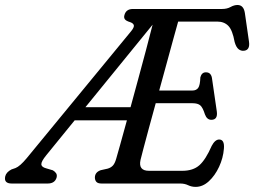

<svg xmlns="http://www.w3.org/2000/svg" viewBox="-57 -736 1019 770"><path d="M665.5 0H350.5Q335 0 329.2 -7Q323.5 -14 323.5 -24.5Q324 -45.5 347 -53.5L374 -59.5Q387 -63 395.2 -71.5Q403.5 -80 409 -99.5Q412.5 -111 424.2 -153Q436 -195 452 -253.5H242.5L129 -114Q108.5 -89 108.8 -77.5Q109 -66 128 -61L155 -53Q163.5 -48 168 -41.2Q172.5 -34.5 170 -24Q163 0 134 0H-10Q-42.5 0 -36 -29Q-32 -45.5 -11 -56.5L5 -62Q23 -69 50 -101.5L469 -611Q481.5 -626.5 479.8 -634.5Q478 -642.5 465.5 -647Q448.5 -652 443.8 -658.8Q439 -665.5 442 -675.5Q448.5 -700 476 -700H833.5Q853.5 -700 867.8 -708Q882 -716 895.5 -716Q920 -716 925 -684L941.5 -569.5Q946.5 -535.5 922 -532.5Q909.5 -531 899.8 -538.8Q890 -546.5 884 -567.5Q875.5 -615 858.8 -632.2Q842 -649.5 814 -649.5H657.5Q649.5 -621.5 637.5 -577.5Q625.5 -533.5 611 -480.5Q596.5 -427.5 581.5 -373H715Q730 -373 737.8 -383.5Q745.5 -394 746.5 -426Q752 -446 768.5 -446Q780 -446 785.8 -439.5Q791.5 -433 793 -423L812.5 -289Q817 -255.5 790.5 -255.5Q773 -255.5 765 -277Q756 -305.5 745.8 -313.8Q735.5 -322 715.5 -322H567.5Q552.5 -268 539.8 -220.8Q527 -173.5 518.2 -140Q509.5 -106.5 506.5 -94.5Q497 -51 540.5 -51H674Q717.5 -51 742.8 -73.5Q768 -96 792 -151Q805.5 -176.5 822 -176.5Q844 -176.5 841 -140Q838 -102 821.5 -66.8Q805 -31.5 780.5 -9Q756 13.5 727.5 13.5Q711.5 13.5 697.5 6.8Q683.5 0 665.5 0ZM285.5 -306H466.5Q481.5 -360.5 497.5 -419.8Q513.5 -479 528.5 -535Q543.5 -591 555 -637Z"/></svg>

Font: Fraunces 144pt S100
Style: Italic
Weight: 400
Italic angle: -16°
Version: Version 1.000; ttfautohint (v1.8.3)